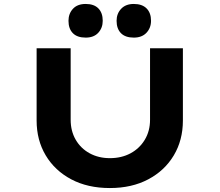

<svg xmlns="http://www.w3.org/2000/svg" viewBox="-20 -944 1109 970"><path d="M535 6Q423 6 340 -38Q257 -82 211 -159Q165 -236 165 -335V-700H337V-339Q337 -282 362.5 -238Q388 -194 433 -169.5Q478 -145 535 -145Q594 -145 639.5 -169.5Q685 -194 711.5 -238Q738 -282 738 -339V-700H904V-335Q904 -236 858 -159Q812 -82 729 -38Q646 6 535 6ZM656 -754Q613 -754 591 -776.5Q569 -799 569 -839Q569 -875 592 -899.5Q615 -924 656 -924Q698 -924 720.5 -901.5Q743 -879 743 -839Q743 -803 720 -778.5Q697 -754 656 -754ZM413 -754Q370 -754 348 -776.5Q326 -799 326 -839Q326 -875 348.5 -899.5Q371 -924 413 -924Q455 -924 477 -901.5Q499 -879 499 -839Q499 -803 476.5 -778.5Q454 -754 413 -754Z"/></svg>

Font: Lexend Zetta
Style: Bold
Weight: 700
Designer: Bonnie Shaver-Troup, Thomas Jockin
Foundry: Lexend
Version: Version 1.007